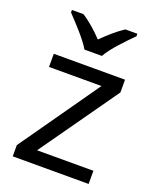

<svg xmlns="http://www.w3.org/2000/svg" viewBox="-142 -849 755 932"><g transform="rotate(20 235.0 -383.0)"><path d="M189 -606H279C303 -651 366 -715 404 -753V-766H342C307 -743 269 -710 233 -674C200 -710 161 -743 126 -766H66V-753C102 -715 163 -651 189 -606ZM431 0V-68H140L424 -470V-536H56V-468H327L39 -58V0Z"/></g></svg>

Font: Noto Sans Gurmukhi UI
Style: Regular
Weight: 400
Designer: Jelle Bosma - Monotype Design Team
Foundry: Monotype Imaging Inc.
Version: Version 2.004